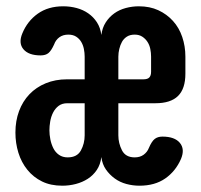

<svg xmlns="http://www.w3.org/2000/svg" viewBox="-20 -580 640 610"><path d="M249 -328V-400Q249 -412 246.5 -424.5Q244 -437 238 -447Q232 -457 222 -463.5Q212 -470 197 -470Q180 -470 168.5 -461.5Q157 -453 152 -439Q143 -419 134 -411.5Q125 -404 109 -404Q71 -404 54.5 -423.5Q38 -443 51 -474Q67 -513 100 -536.5Q133 -560 181 -560Q203 -560 223.5 -554.5Q244 -549 260.5 -537.5Q277 -526 288 -509Q299 -492 302 -469Q305 -492 316 -509Q327 -526 343 -537.5Q359 -549 379.5 -554.5Q400 -560 421 -560Q456 -560 483 -547.5Q510 -535 529.5 -513.5Q549 -492 559 -462.5Q569 -433 569 -400V-346Q569 -298 545.5 -275Q522 -252 474 -252H356V-150Q356 -125 367.5 -102.5Q379 -80 408 -80Q425 -80 436.5 -88.5Q448 -97 453 -110Q462 -131 471.5 -138.5Q481 -146 496 -146Q535 -146 551.5 -126Q568 -106 555 -75Q538 -36 505 -13Q472 10 423 10Q402 10 381.5 4.5Q361 -1 344.5 -13Q328 -25 316.5 -41.5Q305 -58 302 -81Q299 -57 287.5 -40Q276 -23 259 -12Q242 -1 221 4.5Q200 10 178 10Q141 10 113.5 -3.5Q86 -17 67 -40.5Q48 -64 38.5 -94.5Q29 -125 29 -159Q29 -196 40.5 -227Q52 -258 73.5 -280.5Q95 -303 125.5 -315.5Q156 -328 193 -328ZM249 -252H194Q177 -252 166 -243.5Q155 -235 148.5 -222Q142 -209 139.5 -194Q137 -179 137 -166Q137 -152 140 -137Q143 -122 149.5 -109Q156 -96 167.5 -88Q179 -80 195 -80Q225 -80 237 -102Q249 -124 249 -150ZM356 -328H436Q449 -328 454.5 -334Q460 -340 460 -352V-400Q460 -412 457.5 -424.5Q455 -437 448.5 -447Q442 -457 432 -463.5Q422 -470 408 -470Q393 -470 383 -463.5Q373 -457 367.5 -447Q362 -437 359 -424.5Q356 -412 356 -400Z"/></svg>

Font: Maple Mono Normal NL
Style: Bold
Weight: 700
Monospace: yes
Designer: subframe7536
Version: Version 7.000